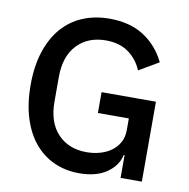

<svg xmlns="http://www.w3.org/2000/svg" viewBox="-81 -789 866 880"><g transform="rotate(10 352.5 -349.0)"><path d="M535 -106H531Q520 -55 471.5 -21.5Q423 12 343 12Q281 12 228 -11.5Q175 -35 136.5 -80.5Q98 -126 76.5 -193.5Q55 -261 55 -349Q55 -436 77 -503.5Q99 -571 139 -617Q179 -663 235 -686.5Q291 -710 360 -710Q454 -710 519 -668.5Q584 -627 620 -553L528 -499Q508 -548 466 -578.5Q424 -609 360 -609Q277 -609 226.5 -556Q176 -503 176 -406V-292Q176 -195 226.5 -142Q277 -89 360 -89Q393 -89 423 -97.5Q453 -106 475.5 -122.5Q498 -139 511.5 -163.5Q525 -188 525 -221V-275H381V-372H634V0H535Z"/></g></svg>

Font: IBMPlexSans-Medium
Style: Regular
Weight: 500
Designer: Mike Abbink, Paul van der Laan, Pieter van Rosmalen
Foundry: Bold Monday
Version: Version 3.1